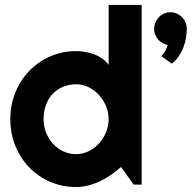

<svg xmlns="http://www.w3.org/2000/svg" viewBox="-20 -751 780 781"><path d="M556.2 0H523.9L472.2 -71.8Q453.1 -54.7 431.9 -39.8Q410.6 -24.9 387.2 -13.9Q363.8 -2.9 339.1 3.4Q314.5 9.8 289.1 9.8Q233.9 9.8 185.3 -11Q136.7 -31.7 100.3 -68.6Q64 -105.5 43 -156Q22 -206.5 22 -266.1Q22 -325.2 43 -376Q64 -426.8 100.3 -463.9Q136.7 -501 185.3 -522Q233.9 -543 289.1 -543Q306.6 -543 325.4 -540Q344.2 -537.1 362.1 -530.5Q379.9 -523.9 395.5 -513.2Q411.1 -502.4 421.9 -486.8V-731H556.2ZM421.9 -266.1Q421.9 -293.5 411.4 -319.1Q400.9 -344.7 382.8 -364.5Q364.7 -384.3 340.6 -396.2Q316.4 -408.2 289.1 -408.2Q261.7 -408.2 237.5 -398.4Q213.4 -388.7 195.6 -370.4Q177.7 -352.1 167.5 -325.7Q157.2 -299.3 157.2 -266.1Q157.2 -237.3 167.5 -211.4Q177.7 -185.5 195.6 -166Q213.4 -146.5 237.5 -135.3Q261.7 -124 289.1 -124Q316.4 -124 340.6 -136Q364.7 -147.9 382.8 -167.7Q400.9 -187.5 411.4 -213.1Q421.9 -238.8 421.9 -266.1ZM739.7 -633.8Q739.7 -616.7 736.6 -597.2Q733.4 -577.6 726.1 -558.3Q718.8 -539.1 707 -521.7Q695.3 -504.4 678.7 -492.2L636.7 -522Q647.5 -534.2 653.1 -545.4Q658.7 -556.6 662.1 -567.9Q650.4 -570.3 640.4 -576.2Q630.4 -582 622.8 -590.8Q615.2 -599.6 611.1 -610.6Q606.9 -621.6 606.9 -633.8Q606.9 -647.5 612.1 -659.7Q617.2 -671.9 626.2 -681.2Q635.3 -690.4 647.2 -695.8Q659.2 -701.2 672.9 -701.2Q687 -701.2 699.2 -695.8Q711.4 -690.4 720.5 -681.2Q729.5 -671.9 734.6 -659.7Q739.7 -647.5 739.7 -633.8Z"/></svg>

Font: Righteous
Style: Regular
Weight: 400
Version: Version 1.000